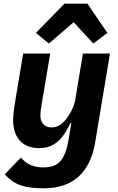

<svg xmlns="http://www.w3.org/2000/svg" viewBox="-20 -805 640 1037"><path d="M217 212C370 212 465.9 131 494 -35.9L573.9 -516H427.9L386 -263.8C378.9 -221.9 354 -183.9 339.1 -164.1C316.1 -133.9 291.9 -116.8 258.2 -116.8C213.1 -116.8 198.2 -150.9 198.2 -177.9C198.2 -203.1 202.1 -223 204.9 -241.1L251.1 -516H105.1L62.1 -258.2C54 -209.9 51.1 -182.9 51.1 -154.1C51.1 -73.9 90.9 -5 192.1 -5C274.1 -5 321 -56.1 360.1 -139.9H365.1L350.9 -54C331 71 286.9 99.1 213.1 99.1C166.9 99.1 125 84.9 93 46.2L6 136C57.9 197.1 121.1 212 217 212ZM174 -627.1 244 -570 377.8 -685 484 -570 560 -627.1 452.1 -785.2H328.1Z"/></svg>

Font: Margiela Mono Italic Bold It
Style: Regular
Weight: 700
Designer: Mike Abbink, Paul van der Laan, Pieter van Rosmalen
Foundry: Bold Monday
Version: Version 2.003 2021